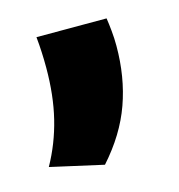

<svg xmlns="http://www.w3.org/2000/svg" viewBox="-58 -216 369 396"><g transform="rotate(-15 126.5 -18.5)"><path d="M201.9 -163.5Q203.8 -151.4 205.3 -135.8Q206.9 -120.2 206.9 -103.6Q206.9 -37.3 186.7 19.3Q166.6 75.8 120.6 127.2L7.5 101.8Q31.6 58.7 43.5 10.1Q55.4 -38.4 55.4 -97.8Q55.4 -115.4 54.6 -130.8Q53.9 -146.3 52.2 -163.5Z"/></g></svg>

Font: Anek Gurmukhi Medium SemiExpanded
Style: Regular
Weight: 500
Width: 6
Version: Version 1.003